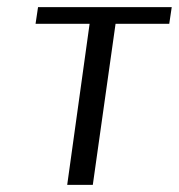

<svg xmlns="http://www.w3.org/2000/svg" viewBox="-20 -520 503 540"><path d="M305 -453 241 0H169L232 -453H80L87 -500H463L456 -453Z"/></svg>

Font: Arsenal
Style: Italic
Weight: 400
Italic angle: -9.10001°
Designer: Andrij Shevchenko
Foundry: Stairsfor
Version: Version 2.001;PS 002.001;hotconv 1.0.88;makeotf.lib2.5.64775